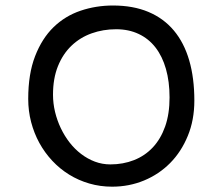

<svg xmlns="http://www.w3.org/2000/svg" viewBox="-20 -684 824 711"><path d="M84.5 -317.9Q84.5 -410.2 109.9 -475.8Q135.3 -541.5 178.2 -583.3Q221.2 -625 278.3 -644.3Q335.4 -663.6 398.4 -663.6Q473.1 -663.6 529.5 -639.9Q585.9 -616.2 623.8 -571Q661.6 -525.9 680.7 -460.4Q699.7 -395 699.7 -311.5Q699.7 -239.7 675.5 -180.9Q651.4 -122.1 610.1 -80.3Q568.8 -38.6 513.4 -15.6Q458 7.3 395 7.3Q351.1 7.3 310.8 -4.4Q270.5 -16.1 236.1 -37.4Q201.7 -58.6 173.6 -88.6Q145.5 -118.7 125.7 -154.8Q106 -190.9 95.2 -232.2Q84.5 -273.4 84.5 -317.9ZM176.3 -333.5Q176.3 -301.3 183.8 -269.8Q191.4 -238.3 205.1 -209.5Q218.8 -180.7 237.8 -156.2Q256.8 -131.8 280.5 -113.8Q304.2 -95.7 331.5 -85.4Q358.9 -75.2 388.7 -75.2Q436 -75.2 476.3 -91.1Q516.6 -106.9 545.9 -138.2Q575.2 -169.4 591.6 -215.8Q607.9 -262.2 607.9 -323.2Q607.9 -381.8 594.5 -428.7Q581.1 -475.6 555.7 -508.3Q530.3 -541 493.4 -558.3Q456.5 -575.7 410.2 -575.7Q361.8 -575.7 319.3 -560.5Q276.9 -545.4 244.9 -514.9Q212.9 -484.4 194.6 -439Q176.3 -393.6 176.3 -333.5Z"/></svg>

Font: Short Stack
Style: Regular
Weight: 400
Designer: James Grieshaber
Foundry: James Grieshaber
Version: Version 1.002